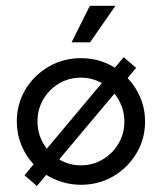

<svg xmlns="http://www.w3.org/2000/svg" viewBox="-20 -624 554 657"><path d="M106.2 12.5Q106.2 12.5 63.9 -24.3Q63.9 -24.3 95.1 -61.8Q68.1 -90.3 52.8 -128.1Q37.5 -166 37.5 -208.3Q37.5 -268.8 67 -317.7Q96.5 -366.7 146.5 -395.8Q196.5 -425 256.9 -425Q289.6 -425 318.8 -416.7Q347.9 -408.3 372.9 -392.4Q372.9 -392.4 403.5 -428.5Q403.5 -428.5 445.8 -391.7Q445.8 -391.7 416.7 -356.9Q444.4 -327.8 460.4 -289.6Q476.4 -251.4 476.4 -208.3Q476.4 -148.6 446.9 -99.3Q417.4 -50 367.7 -20.8Q318.1 8.3 256.9 8.3Q224.3 8.3 194.1 -0.7Q163.9 -9.7 138.2 -25.7Q138.2 -25.7 106.2 12.5ZM140.3 -115.3Q140.3 -115.3 328.5 -339.6Q295.1 -358.3 256.9 -358.3Q216 -358.3 181.9 -338.2Q147.9 -318.1 128.1 -284Q108.3 -250 108.3 -208.3Q108.3 -156.2 140.3 -115.3ZM256.9 -58.3Q297.9 -58.3 331.6 -78.5Q365.3 -98.6 385.4 -132.6Q405.6 -166.7 405.6 -208.3Q405.6 -235.4 396.5 -259.7Q387.5 -284 371.5 -303.5Q371.5 -303.5 182.6 -78.5Q215.3 -58.3 256.9 -58.3ZM225 -479.2 287.5 -604.2H375L288.2 -479.2Z"/></svg>

Font: co2trust
Style: Regular
Weight: 400
Designer: Kristian Moeller
Foundry: Dicotype
Version: Version 1.000